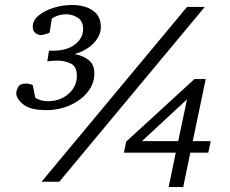

<svg xmlns="http://www.w3.org/2000/svg" viewBox="-20 -726 919 767"><path d="M821.8 -162.1 812 -116.2H740.2L711.9 21H653.8L682.1 -116.2H475.1L483.9 -160.2L756.8 -410.2H801.8L750 -162.1ZM797.9 -698.2 216.8 0H146L727.1 -698.2ZM727.1 -329.1 546.9 -162.1H691.9ZM382.8 -618.2Q382.8 -585.4 356 -555.4Q329.1 -525.4 277.8 -509.8Q309.6 -504.9 333.3 -486.8Q356.9 -468.8 356.9 -432.1Q356.9 -392.1 330.6 -358.9Q304.2 -325.7 260.5 -305.9Q216.8 -286.1 164.1 -286.1Q102.1 -286.1 73.5 -308.6Q44.9 -331.1 44.9 -354Q44.9 -363.3 52 -377.7Q59.1 -392.1 84 -392.1Q91.8 -392.1 99.4 -390.1Q106.9 -388.2 110.8 -386.2L121.1 -335Q125.5 -332 139.2 -326.9Q152.8 -321.8 170.9 -321.8Q221.2 -321.8 254.2 -351.6Q287.1 -381.3 287.1 -422.9Q287.1 -460.4 262.7 -472.2Q238.3 -483.9 208.5 -483.9Q198.2 -483.9 188.2 -482.9Q178.2 -481.9 168.9 -481L175.8 -523.9Q179.7 -523.4 183.1 -523.4Q186.5 -523.4 189.9 -523.4Q248 -523.4 280 -548.8Q312 -574.2 312 -609.9Q312 -642.1 290.3 -655.5Q268.6 -668.9 246.1 -668.9Q222.2 -668.9 206.5 -661.9Q190.9 -654.8 187 -651.9L178.2 -595.2Q170.9 -592.3 160.4 -589.1Q149.9 -585.9 143.1 -585.9Q133.8 -585.9 122.3 -593.5Q110.8 -601.1 110.8 -619.1Q110.8 -645 134.8 -664.6Q158.7 -684.1 194.8 -695.1Q231 -706.1 267.1 -706.1Q318.8 -706.1 350.8 -684.1Q382.8 -662.1 382.8 -618.2Z"/></svg>

Font: Charis
Style: Italic
Weight: 400
Italic angle: -11°
Designer: Walt Agee, Miriam Martin, Annie Olsen, Victor Gaultney, Lorna Priest, Alan Ward, Bob Hallissy, Martin Hosken, Sharon Cor
Foundry: SIL Global
Version: Version 7.000